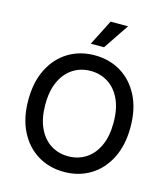

<svg xmlns="http://www.w3.org/2000/svg" viewBox="-137 -1071 1043 1189"><g transform="rotate(15 384.0 -477.0)"><path d="M711.6 -363.6Q711.6 -247.5 669 -163.7Q626.4 -79.9 552.4 -35Q478.3 9.9 384.2 9.9Q289.8 9.9 215.7 -35Q141.7 -79.9 99.1 -163.7Q56.5 -247.5 56.5 -363.6Q56.5 -480.1 99.1 -563.7Q141.7 -647.4 215.7 -692.3Q289.8 -737.2 384.2 -737.2Q478.3 -737.2 552.4 -692.3Q626.4 -647.4 669 -563.7Q711.6 -480.1 711.6 -363.6ZM603 -363.6Q603 -452.4 574.4 -513.3Q545.8 -574.2 496.3 -605.6Q446.7 -637.1 384.2 -637.1Q321.7 -637.1 272.2 -605.6Q222.7 -574.2 194.1 -513.3Q165.5 -452.4 165.5 -363.6Q165.5 -275.2 194.1 -214.1Q222.7 -153.1 272.2 -121.6Q321.7 -90.2 384.2 -90.2Q446.7 -90.2 496.3 -121.6Q545.8 -153.1 574.4 -214.1Q603 -275.2 603 -363.6ZM340.2 -800.1 423.3 -963.8H535.2L425.1 -800.1Z"/></g></svg>

Font: Inter Zeller Medium
Style: Regular
Weight: 500
Designer: Rasmus Andersson; Joe Bland
Foundry: zeller
Version: Version 3.015;git-dec3a8cb1